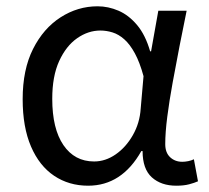

<svg xmlns="http://www.w3.org/2000/svg" viewBox="-20 -577 665 610"><path d="M260 13Q199 13 152 -18.5Q105 -50 78.5 -111.5Q52 -173 52 -262Q52 -356 85 -421.5Q118 -487 172.5 -522Q227 -557 290 -557Q324 -557 356.5 -543Q389 -529 415.5 -497.5Q442 -466 457 -414H460L483 -543H573Q562 -490 550.5 -431Q539 -372 528.5 -314.5Q518 -257 511.5 -206.5Q505 -156 505 -119Q505 -92 520.5 -77.5Q536 -63 559 -63Q568 -63 578 -65Q588 -67 596 -71L609 -1Q598 4 581 8.5Q564 13 540 13Q492 13 462.5 -13.5Q433 -40 433 -97H429Q367 13 260 13ZM279 -64Q315 -64 347.5 -86.5Q380 -109 402 -147.5Q424 -186 427 -232L436 -335Q424 -379 408.5 -407.5Q393 -436 375 -452Q357 -468 337.5 -474Q318 -480 299 -480Q260 -480 225 -455.5Q190 -431 168 -383Q146 -335 146 -263Q146 -168 181.5 -116Q217 -64 279 -64Z"/></svg>

Font: lkorean25
Style: Book
Weight: 400
Designer: Jelle Bosma - Monotype Design Team
Foundry: Monotype Imaging Inc.
Version: Version 2.003